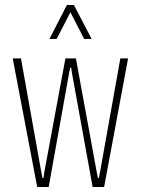

<svg xmlns="http://www.w3.org/2000/svg" viewBox="-20 -749 564 769"><path d="M129 0 31 -515H64L145 -62L150 -36H154L158 -62L242 -515H284L367 -62L372 -36H376L381 -62L462 -515H493L397 0H351L269 -452L265 -478H261L256 -452L175 0ZM178 -593 248 -729H276L347 -593H317L262 -700L207 -593Z"/></svg>

Font: Hubot Sans Condensed ExtraLight
Style: Regular
Weight: 200
Width: 3
Designer: Deni Anggara
Foundry: GitHub, Inc., Subsidiary of Microsoft Corporation
Version: Version 2.000